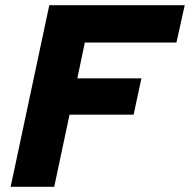

<svg xmlns="http://www.w3.org/2000/svg" viewBox="-20 -720 732 740"><path d="M21 0 170 -700H692L660 -556H307L278 -418H525L495 -278H248L189 0Z"/></svg>

Font: Red Hat Text
Style: Italic
Weight: 300
Italic angle: -12°
Designer: Pentagram, MCKL
Foundry: Pentagram, MCKL
Version: Version 1.023